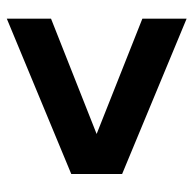

<svg xmlns="http://www.w3.org/2000/svg" viewBox="-22 -600 556 551"><g transform="rotate(-90 255.5 -324.0)"><path d="M478 -582V-455.1L147 -324.2L478 -192.9V-65.9L32.2 -251V-397Z"/></g></svg>

Font: Montserrat-Arabic
Style: Bold
Weight: 700
Designer: Mohamed Gaber
Foundry: Kief Type Foundry
Version: Version 5.008;PS 005.008;hotconv 1.0.88;makeotf.lib2.5.64775